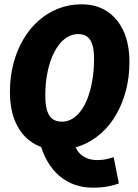

<svg xmlns="http://www.w3.org/2000/svg" viewBox="-20 -682 640 890"><path d="M250 12Q182 12 131.5 -20Q81 -52 53.5 -112Q26 -172 26 -256Q26 -325 42 -386.5Q58 -448 87.5 -498.5Q117 -549 158 -585.5Q199 -622 249.5 -642Q300 -662 358 -662Q426 -662 475.5 -630Q525 -598 552.5 -538Q580 -478 580 -394Q580 -325 564 -263.5Q548 -202 519 -151.5Q490 -101 449 -64.5Q408 -28 358 -8Q308 12 250 12ZM268 -118Q293 -118 315.5 -131.5Q338 -145 356.5 -170.5Q375 -196 388 -232Q401 -268 408.5 -313Q416 -358 416 -410Q416 -450 408 -475Q400 -500 384 -512Q368 -524 342 -524Q316 -524 293 -510.5Q270 -497 251 -471.5Q232 -446 218.5 -411Q205 -376 197.5 -332.5Q190 -289 190 -240Q190 -196 198.5 -169Q207 -142 224 -130Q241 -118 268 -118ZM410 188Q321 188 256 134Q191 80 161 -32H320Q330 16 359.5 38Q389 60 429 60Q455 60 474 55.5Q493 51 507 47L531 168Q515 175 483 181.5Q451 188 410 188Z"/></svg>

Font: Source Code Pro ExtraLight Black
Style: Italic
Weight: 900
Italic angle: -11°
Monospace: yes
Version: Version 1.016;hotconv 1.0.116;makeotfexe 2.5.65601